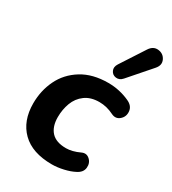

<svg xmlns="http://www.w3.org/2000/svg" viewBox="-190 -880 889 992"><g transform="rotate(30 254.5 -384.0)"><path d="M37.2 -215Q37.2 -291.3 68.6 -356.2Q100 -421 164 -460.7Q228.1 -500.4 320.7 -500.4Q355.7 -500.4 387.8 -493.2Q420 -485.9 447.4 -473.3Q482.9 -458.1 486.5 -427.1Q490.1 -396 467.8 -376.3Q445.5 -356.6 417.4 -370.2Q375 -391.6 330.8 -391.6Q279.4 -391.6 246 -366.9Q212.5 -342.2 197.5 -302.2Q182.6 -262.2 182.6 -216.5Q182.6 -160.8 211 -129.6Q239.5 -98.5 299.2 -98.5Q317 -98.5 337.5 -103.6Q358.1 -108.7 380.1 -119.2Q405.8 -131 426 -112.5Q446.2 -94 443.3 -64.9Q440.5 -35.7 407.8 -19.7Q382.8 -6.3 346.5 2Q310.3 10.4 277.9 10.4Q160.5 10.4 98.8 -50.2Q37.2 -110.8 37.2 -215ZM315.3 -607.6 407 -748.8Q427.6 -780.9 459.1 -777.2Q490.6 -773.5 503.8 -745.7Q517 -717.9 493.3 -690.7L379.4 -560.2Q362.4 -540.6 340.6 -543.5Q318.9 -546.4 309.9 -565.8Q300.8 -585.1 315.3 -607.6Z"/></g></svg>

Font: SN Pro Thin
Style: Italic
Weight: 200
Italic angle: -9°
Designer: Tobias Whetton
Foundry: Supernotes
Version: Version 1.003;Glyphs 3.3 (3324)